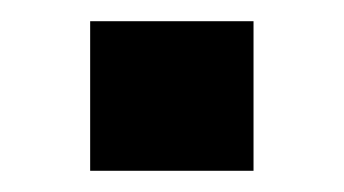

<svg xmlns="http://www.w3.org/2000/svg" viewBox="-20 -161 324 181"><path d="M65 -141H219V0H65Z"/></svg>

Font: Athiti
Style: Bold
Weight: 700
Designer: CadsonDemak Team
Foundry: CadsonDemak
Version: Version 1.033